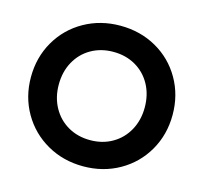

<svg xmlns="http://www.w3.org/2000/svg" viewBox="-106 -838 1026 969"><g transform="rotate(15 407.5 -354.0)"><path d="M37.6 -353.5Q37.6 -457 86.2 -541Q134.8 -625 219.5 -672.9Q304.3 -720.7 407.7 -720.7Q512.2 -720.7 596.7 -672.9Q681.2 -625 729.5 -541Q777.8 -457 777.8 -353.5Q777.8 -250.5 729.5 -166.5Q681.2 -82.5 596.7 -34.4Q512.2 13.7 407.7 13.7Q304.3 13.7 219.5 -34.4Q134.8 -82.5 86.2 -166.5Q37.6 -250.5 37.6 -353.5ZM632.3 -353.5Q632.3 -420.5 603.5 -473Q574.7 -525.4 523.7 -554.7Q472.7 -584 407.7 -584Q342.8 -584 291.7 -554.7Q240.7 -525.4 211.9 -473Q183.1 -420.5 183.1 -353.5Q183.1 -287.2 211.9 -234.7Q240.7 -182.1 291.7 -152.6Q342.8 -123 407.7 -123Q472.7 -123 523.7 -152.6Q574.7 -182.1 603.5 -234.7Q632.3 -287.2 632.3 -353.5Z"/></g></svg>

Font: Wanted Sans Variable
Style: Regular
Weight: 400
Designer: Original Design by Kil Hyung-jin and Kang Hanbin, Wanted Lab, Inc; Hangeul from Source Han Sans by Jang Soo-young and Ka
Foundry: Wanted Lab, Inc.
Version: Version 1.003;Glyphs 3.2 (3227)